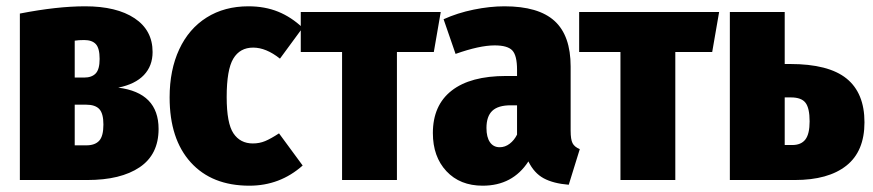

<svg xmlns="http://www.w3.org/2000/svg" viewBox="-20 -571 2769 609"><path d="M483 -162Q483 -81 423 -40.5Q363 0 257 0H43V-528Q161 -551 250 -551Q350 -551 407 -513Q464 -475 464 -406Q464 -362 436.5 -333Q409 -304 355 -293Q483 -277 483 -162ZM217 -442V-325H247Q271 -325 283.5 -338Q296 -351 296 -384Q296 -418 284 -431Q272 -444 247 -444Q229 -444 217 -442ZM308 -176Q308 -211 295 -225Q282 -239 253 -239H217V-110H254Q281 -110 294.5 -124.5Q308 -139 308 -176Z M940 -483 868 -385Q824 -420 783 -420Q741 -420 720 -385Q699 -350 699 -263Q699 -180 720.5 -148Q742 -116 782 -116Q803 -116 821 -123.5Q839 -131 865 -148L940 -46Q868 18 771 18Q652 18 585 -56Q518 -130 518 -262Q518 -349 548.5 -414.5Q579 -480 635.5 -515.5Q692 -551 768 -551Q820 -551 862 -534Q904 -517 940 -483Z M1378 -533 1356 -406H1239V0H1065V-406H934V-533Z M1819 -98 1784 15Q1735 11 1704.5 -5.5Q1674 -22 1656 -59Q1606 18 1511 18Q1439 18 1396 -28Q1353 -74 1353 -149Q1353 -237 1412.5 -283.5Q1472 -330 1585 -330H1620V-350Q1620 -395 1605 -411Q1590 -427 1549 -427Q1501 -427 1425 -400L1387 -510Q1431 -530 1482.5 -540.5Q1534 -551 1580 -551Q1688 -551 1739 -504.5Q1790 -458 1790 -360V-156Q1790 -129 1796 -117Q1802 -105 1819 -98ZM1620 -144V-237H1600Q1560 -237 1541.5 -219.5Q1523 -202 1523 -165Q1523 -136 1534 -120Q1545 -104 1565 -104Q1582 -104 1596.5 -115Q1611 -126 1620 -144Z M2261 -533 2239 -406H2122V0H1948V-406H1817V-533Z M2722 -183Q2722 -91 2664.5 -45.5Q2607 0 2501 0H2295V-533H2469V-368H2486Q2608 -368 2665 -322Q2722 -276 2722 -183ZM2548 -186Q2548 -228 2535 -245Q2522 -262 2489 -262H2469V-111H2493Q2521 -111 2534.5 -128.5Q2548 -146 2548 -186Z"/></svg>

Font: Fira Sans Condensed ExtraBold
Style: Regular
Weight: 800
Width: 3
Designer: Carrois Corporate & Edenspiekermann AG
Foundry: Carrois Corporate GbR & Edenspiekermann AG
Version: Version 4.203